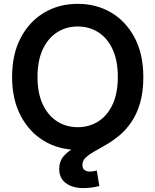

<svg xmlns="http://www.w3.org/2000/svg" viewBox="-20 -758 797 985"><path d="M378.9 10.7Q282.2 10.7 206.1 -34.9Q129.9 -80.6 85.9 -164.6Q42 -248.5 42 -363.3Q42 -479 85.9 -563.2Q129.9 -647.5 206.1 -692.9Q282.2 -738.3 378.9 -738.3Q475.1 -738.3 551.3 -692.9Q627.4 -647.5 671.4 -563.2Q715.3 -479 715.3 -363.3Q715.3 -248 671.4 -164.1Q627.4 -80.1 551.3 -34.7Q475.1 10.7 378.9 10.7ZM378.9 -105.5Q438 -105.5 484.6 -135.3Q531.2 -165 557.9 -222.7Q584.5 -280.3 584.5 -363.3Q584.5 -446.8 557.9 -504.6Q531.2 -562.5 484.6 -592.3Q438 -622.1 378.9 -622.1Q319.3 -622.1 272.7 -592Q226.1 -562 199.2 -504.4Q172.4 -446.8 172.4 -363.3Q172.4 -280.3 199.2 -222.9Q226.1 -165.5 272.7 -135.5Q319.3 -105.5 378.9 -105.5ZM408.2 207Q352.5 207 318.1 181.6Q283.7 156.2 283.7 108.9Q283.7 70.8 304.9 45.2Q326.2 19.5 361.1 -0.2Q396 -20 437.7 -39.8Q479.5 -59.6 521.2 -84.5Q563 -109.4 597.9 -145.5Q632.8 -181.6 654.1 -234.4Q675.3 -287.1 675.3 -363.3H715.3Q715.3 -284.7 698.2 -228Q681.2 -171.4 653.6 -131.1Q626 -90.8 592.5 -63.2Q559.1 -35.6 525.9 -16.4Q492.7 2.9 464.8 18.6Q437 34.2 419.9 50.3Q402.8 66.4 402.8 87.9Q402.8 104.5 412.6 113.3Q422.4 122.1 442.4 122.1Q451.2 122.1 460 120.6Q468.8 119.1 476.6 116.7L489.7 196.3Q473.6 200.7 451.9 203.9Q430.2 207 408.2 207Z"/></svg>

Font: Inter 24pt SemiBold
Style: Regular
Weight: 600
Designer: Rasmus Andersson
Foundry: rsms
Version: Version 4.001;git-66647c0bb